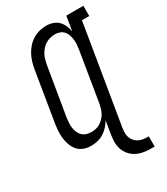

<svg xmlns="http://www.w3.org/2000/svg" viewBox="-227 -841 989 1139"><g transform="rotate(-30 267.5 -271.5)"><path d="M484 200Q463 200 441.5 199Q420 198 399.5 193.5Q379 189 361 179.5Q343 170 329 156Q315 142 305.5 123.5Q296 105 292.5 84.5Q289 64 291 42.5Q293 21 296 0L310 -81Q298 -61 282 -43.5Q266 -26 246.5 -14Q227 -2 205 3Q183 8 161 8Q161 8 161 8Q161 8 161 8Q135 8 111.5 -0.5Q88 -9 72 -27Q56 -45 47.5 -68.5Q39 -92 36 -116.5Q33 -141 35 -167.5Q37 -194 41 -219L96 -554Q100 -578 107 -601Q114 -624 125.5 -645.5Q137 -667 154 -686Q171 -705 192 -718Q213 -731 237 -737Q261 -743 284 -743Q307 -743 328.5 -736Q350 -729 365.5 -713.5Q381 -698 389.5 -678Q398 -658 402 -636L418 -735H535V-665H485L375 0Q372 18 371 36Q370 54 375 69.5Q380 85 391 98Q402 111 416.5 118.5Q431 126 448.5 128Q466 130 484 130ZM204 -62Q219 -62 234.5 -65.5Q250 -69 263.5 -77.5Q277 -86 288.5 -98Q300 -110 307.5 -124Q315 -138 319.5 -153Q324 -168 327 -183L382 -518Q385 -535 386.5 -553Q388 -571 386 -587.5Q384 -604 379 -620Q374 -636 363.5 -648.5Q353 -661 337 -667Q321 -673 304 -673Q288 -673 271.5 -669Q255 -665 240 -656Q225 -647 213.5 -634Q202 -621 193.5 -606Q185 -591 180.5 -575Q176 -559 173 -543L117 -208Q115 -191 114 -173.5Q113 -156 115.5 -140Q118 -124 124.5 -109Q131 -94 142.5 -83Q154 -72 170 -67Q186 -62 203 -62Z"/></g></svg>

Font: Iosevka Slab Oblique
Style: Regular
Weight: 400
Italic angle: -9°
Monospace: yes
Designer: Belleve Invis
Foundry: Belleve Invis
Version: Version 11.1.1; ttfautohint (v1.8.3)